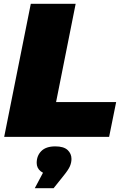

<svg xmlns="http://www.w3.org/2000/svg" viewBox="-20 -720 657 1010"><path d="M2 0 142 -700H378L275 -183H591L554 0ZM163 270 240 125 255 198Q215 198 194 181Q173 164 173 137Q173 99 197.5 74.5Q222 50 271 50Q315 50 335.5 69Q356 88 356 116Q356 135 348 154Q340 173 314 205L262 270Z"/></svg>

Font: Montserrat Thin Black
Style: Italic
Weight: 900
Italic angle: -11.3°
Version: Version 9.000